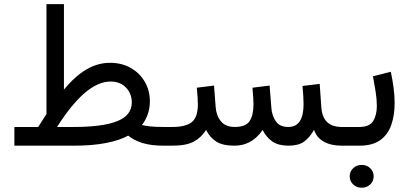

<svg xmlns="http://www.w3.org/2000/svg" viewBox="-20 -692 1943 912"><path d="M502.9 -393.6Q558.1 -393.6 600.8 -369.4Q643.6 -345.2 667.7 -303.7Q691.9 -262.2 691.9 -210Q691.4 -147 654.3 -98.1Q668.5 -94.7 691.4 -91.8Q714.4 -88.9 758.8 -88.9H773.4V0H759.3Q697.3 0 656.7 -12.7Q616.2 -25.4 588.9 -47.9Q548.8 -25.4 483.4 -12.7Q418 0 331.5 0H48.3V-88.9H161.6Q170.9 -104.5 181.2 -119.9Q191.4 -135.3 200.7 -150.4V-672.4H283.7V-266.6Q336.4 -330.1 389.9 -361.8Q443.4 -393.6 502.9 -393.6ZM504.9 -304.7Q387.7 -304.7 251 -88.9H329.6Q468.8 -88.9 537.4 -116.7Q606 -144.5 606 -205.1Q606 -248 578.1 -276.4Q550.3 -304.7 504.9 -304.7Z M1350.1 0Q1303.2 0 1274.4 -19.5Q1245.6 -39.1 1227.5 -74.7Q1200.2 -35.2 1166.7 -17.6Q1133.3 0 1094.2 0Q1038.1 0 1007.6 -19.3Q977.1 -38.6 959 -74.7Q936 -38.6 900.4 -19.3Q864.7 0 798.8 0H753.9V-88.9H799.8Q862.3 -88.9 891.1 -112.1Q919.9 -135.3 919.9 -196.8Q919.9 -209.5 918.7 -226.8Q917.5 -244.1 915 -275.4L996.6 -285.6L1004.4 -183.6Q1007.3 -142.6 1029.5 -115.7Q1051.8 -88.9 1095.2 -88.9Q1147 -88.9 1165.5 -116.7Q1184.1 -144.5 1184.1 -196.8Q1184.1 -209.5 1182.9 -227.1Q1181.6 -244.6 1179.2 -275.4L1260.7 -285.6L1268.6 -183.6Q1271 -144 1289.6 -116.5Q1308.1 -88.9 1349.6 -88.9Q1421.9 -88.9 1421.9 -196.8Q1421.9 -214.4 1420.7 -233.4Q1419.4 -252.4 1417 -283.7L1498.5 -293.5L1506.3 -183.6Q1512.2 -88.9 1603 -88.9H1617.7V0H1604Q1552.7 0 1518.6 -18.8Q1484.4 -37.6 1471.7 -75.2Q1451.2 -39.1 1424.6 -19.5Q1397.9 0 1350.1 0Z M1687.5 0H1597.7V-88.9H1686.5Q1735.4 -88.9 1752.7 -117.2Q1770 -145.5 1770 -189Q1770 -220.7 1764.2 -256.8Q1758.3 -293 1751.5 -329.6L1836.4 -351.1Q1844.7 -312 1849.6 -274.4Q1854.5 -236.8 1854.5 -202.6Q1854.5 -144 1838.4 -98.1Q1822.3 -52.2 1785.6 -26.1Q1749 0 1687.5 0ZM1641.1 145.5Q1641.1 122.6 1657.7 106.9Q1674.3 91.3 1698.2 91.3Q1722.2 91.3 1738.5 106.9Q1754.9 122.6 1754.9 145.5Q1754.9 168.5 1738.5 184.1Q1722.2 199.7 1698.2 199.7Q1674.3 199.7 1657.7 184.1Q1641.1 168.5 1641.1 145.5Z"/></svg>

Font: Vazirmatn RD UI
Style: Regular
Weight: 400
Designer: Saber Rastikerdar
Foundry: Saber Rastikerdar
Version: Version 33.003